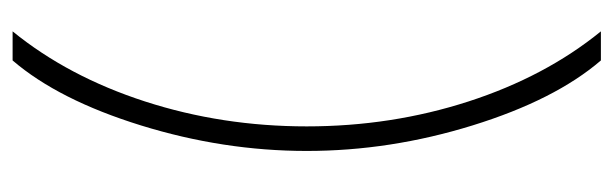

<svg xmlns="http://www.w3.org/2000/svg" viewBox="-346 -444 950 297"><g transform="rotate(90 128.5 -295.0)"><path d="M175 -295Q175 -426 136.5 -545Q98 -664 28 -750H73Q134 -679 173.5 -551.5Q213 -424 213 -295Q213 -166 173.5 -38.5Q134 89 73 160H28Q98 74 136.5 -45Q175 -164 175 -295Z"/></g></svg>

Font: Thasadith
Style: Regular
Weight: 400
Designer: Cadson Demak Co.,Ltd.
Foundry: Cadson Demak Co.,Ltd.
Version: Version 1.000; ttfautohint (v1.6)